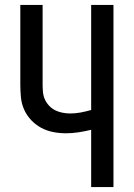

<svg xmlns="http://www.w3.org/2000/svg" viewBox="-20 -755 540 775"><path d="M348 0V-231Q323 -225 297.5 -221Q272 -217 246 -217Q220 -217 194.5 -222Q169 -227 146.5 -239Q124 -251 106 -270Q88 -289 77.5 -312.5Q67 -336 64.5 -362Q62 -388 62 -414V-735H152V-414Q152 -398 153.5 -382.5Q155 -367 161.5 -353Q168 -339 179 -327.5Q190 -316 203.5 -309.5Q217 -303 232.5 -300Q248 -297 264 -297Q285 -297 306 -301Q327 -305 348 -311V-735H438V0Z"/></svg>

Font: Iosevka SS10 Medium
Style: Regular
Weight: 500
Monospace: yes
Designer: Belleve Invis
Foundry: Belleve Invis
Version: Version 28.0.6; ttfautohint (v1.8.4)